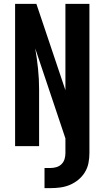

<svg xmlns="http://www.w3.org/2000/svg" viewBox="-20 -755 540 992"><path d="M210 217V113H241Q256 113 271.5 108.5Q287 104 298 93Q309 82 313.5 67Q318 52 318 37V-40L162 -505Q171 -453 176.5 -400Q182 -347 182 -294V0H58V-735H168L318 -289V-735H442V37Q442 62 437 87.5Q432 113 418.5 135Q405 157 385 173.5Q365 190 341.5 200Q318 210 292.5 213.5Q267 217 241 217Z"/></svg>

Font: Iosevka Curly Extrabold
Style: Regular
Weight: 800
Monospace: yes
Designer: Belleve Invis
Foundry: Belleve Invis
Version: Version 22.1.2; ttfautohint (v1.8.4)